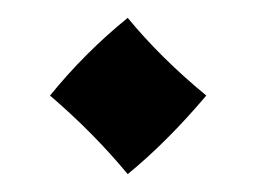

<svg xmlns="http://www.w3.org/2000/svg" viewBox="-20 -333 287 215"><path d="M36 -226Q75 -274 123 -313Q160 -268 211 -226Q167 -174 123 -138Q85 -184 36 -226Z"/></svg>

Font: Mirza
Style: Bold
Weight: 700
Designer: Arabic design by Kourosh Beigpour, Latin design by Eduardo Tunni, engineering by Lasse Fister
Version: Version 1.0010g